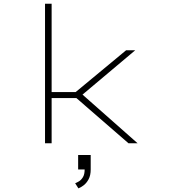

<svg xmlns="http://www.w3.org/2000/svg" viewBox="-20 -770 915 1032"><path d="M222 0V-750H257.5V-275H386.5L658 -500H707L423.5 -261.5L719.5 0H670.5L390.5 -243H257.5V0ZM400 141V63H467.5V141Q467.5 173 456 194Q444.5 215 429 226.5Q413.5 238 401.5 242.5L384 215Q392 212 404.2 204.8Q416.5 197.5 425.8 182.2Q435 167 435 141Z"/></svg>

Font: Trispace SemiExpanded Thin
Style: Regular
Weight: 100
Width: 6
Designer: Tyler Finck
Foundry: Etcetera Type Company
Version: Version 1.210; ttfautohint (v1.8.3)